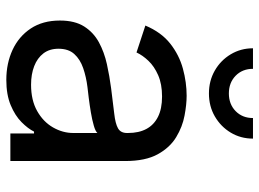

<svg xmlns="http://www.w3.org/2000/svg" viewBox="-126 -676 813 602"><g transform="rotate(90 281.0 -374.5)"><path d="M230 12.7Q178.2 12.7 136 -6.8Q93.8 -26.4 68.8 -64Q43.9 -101.6 43.9 -155.3Q43.9 -202.1 62.5 -231.4Q81.1 -260.7 112.1 -277.6Q143.1 -294.4 180.7 -302.7Q218.3 -311 256.3 -315.9Q305.2 -322.3 335.9 -325.7Q366.7 -329.1 381.6 -337.4Q396.5 -345.7 396.5 -365.7V-368.7Q396.5 -402.8 383.8 -426.5Q371.1 -450.2 345.7 -462.9Q320.3 -475.6 282.2 -475.6Q243.2 -475.6 215.3 -463.4Q187.5 -451.2 170.2 -432.9Q152.8 -414.6 144 -395.5L59.6 -423.3Q80.6 -473.1 116.2 -501.2Q151.9 -529.3 194.8 -541Q237.8 -552.7 279.8 -552.7Q307.1 -552.7 342 -546.1Q377 -539.6 409.4 -520Q441.9 -500.5 463.1 -462.2Q484.4 -423.8 484.4 -359.9V0H397.9V-74.2H392.1Q382.8 -55.2 362.3 -34.9Q341.8 -14.6 309.1 -1Q276.4 12.7 230 12.7ZM245.1 -64.9Q293.9 -64.9 327.6 -84Q361.3 -103 378.9 -133.5Q396.5 -164.1 396.5 -197.3V-272.9Q391.1 -266.6 373 -261.5Q355 -256.3 331.8 -252.4Q308.6 -248.5 286.9 -245.8Q265.1 -243.2 252.4 -241.7Q220.7 -237.8 193.1 -228.3Q165.5 -218.8 148.9 -200.4Q132.3 -182.1 132.3 -150.9Q132.3 -122.6 147 -103.5Q161.6 -84.5 187 -74.7Q212.4 -64.9 245.1 -64.9ZM272.5 -622.6Q232.9 -622.6 200.9 -640.9Q168.9 -659.2 149.9 -690.7Q130.9 -722.2 130.9 -760.7H195.3Q195.3 -727.5 217 -706.3Q238.8 -685.1 272.5 -685.1Q306.2 -685.1 327.9 -706.3Q349.6 -727.5 349.6 -760.7H414.1Q414.1 -722.2 395.3 -690.9Q376.5 -659.7 344.5 -641.1Q312.5 -622.6 272.5 -622.6Z"/></g></svg>

Font: Adwaita Sans
Style: Regular
Weight: 400
Designer: Rasmus Andersson
Foundry: rsms
Version: Version 4.001;git-9221beed3